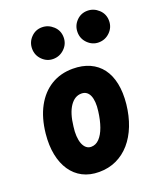

<svg xmlns="http://www.w3.org/2000/svg" viewBox="-149 -908 857 1015"><g transform="rotate(-20 279.0 -401.0)"><path d="M233 10Q181 10 141.2 -10.5Q101.5 -31 75.8 -69Q50 -107 39.5 -159.8Q29 -212.5 35.5 -277Q44.5 -363.5 77.8 -424.8Q111 -486 164.2 -518.5Q217.5 -551 286.5 -551Q340.5 -551 381.5 -532.5Q422.5 -514 448.8 -479Q475 -444 485.5 -393.5Q496 -343 489.5 -278.5Q482.5 -213.5 461.8 -160.5Q441 -107.5 407.8 -69.2Q374.5 -31 330.5 -10.5Q286.5 10 233 10ZM186.5 -262.5Q182.5 -234 184 -209.8Q185.5 -185.5 192.2 -167.5Q199 -149.5 210.8 -139.5Q222.5 -129.5 238.5 -129.5Q264.5 -129.5 284.5 -150.2Q304.5 -171 317.8 -208Q331 -245 337 -292.5Q341 -321.5 339.2 -343.8Q337.5 -366 330.8 -381.2Q324 -396.5 312.5 -404.2Q301 -412 285 -412Q247 -412 220.8 -373.5Q194.5 -335 186.5 -262.5ZM464.5 -634.5Q429.5 -634.5 403.2 -660.5Q377 -686.5 377 -723.5Q377 -760 402.2 -786.2Q427.5 -812.5 464.5 -812.5Q500 -812.5 527.2 -787.2Q554.5 -762 554.5 -723.5Q554.5 -686.5 528 -660.5Q501.5 -634.5 464.5 -634.5ZM208.5 -634.5Q173.5 -634.5 147.5 -660.5Q121.5 -686.5 121.5 -723.5Q121.5 -760 146.8 -786.2Q172 -812.5 208.5 -812.5Q244 -812.5 271.5 -787.2Q299 -762 299 -723.5Q299 -686.5 272.2 -660.5Q245.5 -634.5 208.5 -634.5Z"/></g></svg>

Font: Edu SA Hand Cursive
Style: Regular
Weight: 400
Designer: Tina and Corey Anderson, Eben Sorkin, Mirko Velimirovic
Foundry: Google for Education
Version: Version 2.000